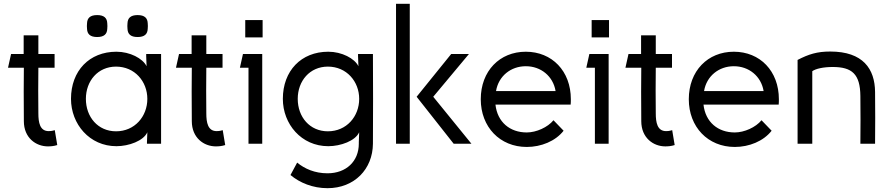

<svg xmlns="http://www.w3.org/2000/svg" viewBox="-20 -753 4655 1006"><path d="M231 14C244 14 262 13 280 7L267 -71C250 -66 242 -66 235 -66C189 -66 181 -111 181 -159C180 -239 180 -318 181 -398H266V-470H181V-568H104V-470H38L22 -398H105C104 -305 104 -251 105 -118C105 -31 168 14 231 14Z M588 -65C493 -65 430 -140 430 -235C430 -329 493 -404 588 -404C686 -404 752 -326 752 -235C752 -143 686 -65 588 -65ZM352 -235C352 -103 449 13 590 13C655 13 732 -15 752 -60L750 -8V0H824V-470H746V-458L748 -406C728 -447 661 -482 590 -482C448 -482 352 -382 352 -235ZM436 -602C437 -575 452 -559 489 -559C526 -559 541 -575 542 -602C543 -613 543 -620 542 -631C541 -658 526 -674 489 -674C452 -674 437 -658 436 -631C435 -620 435 -613 436 -602ZM648 -602C649 -575 664 -559 701 -559C738 -559 753 -575 754 -602C755 -613 755 -620 754 -631C753 -658 738 -674 701 -674C664 -674 649 -658 648 -631C647 -620 647 -613 648 -602Z M1111 14C1124 14 1142 13 1160 7L1147 -71C1130 -66 1122 -66 1115 -66C1069 -66 1061 -111 1061 -159C1060 -239 1060 -318 1061 -398H1146V-470H1061V-568H984V-470H918L902 -398H985C984 -305 984 -251 985 -118C985 -31 1048 14 1111 14Z M1265 -648V-557H1356V-648ZM1237 -398H1282V0H1354V-470H1253Z M1698 -65C1603 -65 1540 -140 1540 -235C1540 -329 1603 -404 1698 -404C1796 -404 1862 -326 1862 -235C1862 -143 1796 -65 1698 -65ZM1462 -235C1462 -103 1559 13 1700 13C1765 13 1842 -15 1862 -60L1860 -8V0C1860 92 1794 155 1696 155C1629 155 1576 131 1537 99L1502 164C1551 205 1619 233 1696 233C1837 233 1933 133 1934 0C1935 -197 1935 -273 1934 -470H1856V-458L1858 -406C1838 -447 1771 -482 1700 -482C1558 -482 1462 -382 1462 -235Z M2055 -733V0H2127V-733ZM2163 -246 2357 0H2450L2250 -246L2437 -470H2344Z M2933 -68 2880 -123C2850 -86 2790 -59 2740 -59C2652 -59 2586 -113 2576 -205H2970C2971 -214 2971 -224 2971 -233C2971 -381 2872 -482 2735 -482C2598 -482 2499 -381 2499 -233C2499 -88 2599 17 2740 17C2815 17 2890 -13 2933 -68ZM2579 -276C2592 -354 2656 -406 2735 -406C2814 -406 2878 -354 2891 -276Z M3080 -648V-557H3171V-648ZM3052 -398H3097V0H3169V-470H3068Z M3466 14C3479 14 3497 13 3515 7L3502 -71C3485 -66 3477 -66 3470 -66C3424 -66 3416 -111 3416 -159C3415 -239 3415 -318 3416 -398H3501V-470H3416V-568H3339V-470H3273L3257 -398H3340C3339 -305 3339 -251 3340 -118C3340 -31 3403 14 3466 14Z M4023 -68 3970 -123C3940 -86 3880 -59 3830 -59C3742 -59 3676 -113 3666 -205H4060C4061 -214 4061 -224 4061 -233C4061 -381 3962 -482 3825 -482C3688 -482 3589 -381 3589 -233C3589 -88 3689 17 3830 17C3905 17 3980 -13 4023 -68ZM3669 -276C3682 -354 3746 -406 3825 -406C3904 -406 3968 -354 3981 -276Z M4236 0V-380C4254 -393 4294 -402 4343 -402C4444 -402 4487 -365 4488 -250C4489 -165 4489 -85 4488 0H4565C4566 -95 4566 -176 4565 -271C4564 -392 4502 -483 4330 -483C4261 -483 4217 -469 4159 -439V0Z"/></svg>

Font: Kreadon Medium
Style: Regular
Weight: 500
Designer: kohakuno
Foundry: StudioGnu
Version: Version 1.000;Glyphs 3.1.2 (3151)